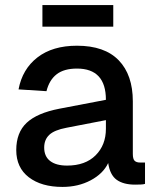

<svg xmlns="http://www.w3.org/2000/svg" viewBox="-20 -724 624 756"><path d="M226 12Q143 12 93.5 -26Q44 -64 44 -133Q44 -202 85 -240.5Q126 -279 214 -296L397 -331Q397 -454 283 -454Q232 -454 203 -431.5Q174 -409 163 -365L53 -372Q68 -452 127.5 -498Q187 -544 283 -544Q392 -544 447.5 -486.5Q503 -429 503 -325V-118Q503 -98 510 -91Q517 -84 532 -84H551V0Q546 2 534.5 2.5Q523 3 512 3Q466 3 439.5 -16Q413 -35 406 -82Q386 -40 337 -14Q288 12 226 12ZM244 -72Q316 -72 356.5 -112.5Q397 -153 397 -217V-251L242 -221Q194 -212 174 -193Q154 -174 154 -143Q154 -108 177.5 -90Q201 -72 244 -72ZM147 -619V-704H426V-619Z"/></svg>

Font: Geist Med
Style: Regular
Weight: 400
Designer: Basement.studio, Andrés Briganti, Mateo Zaragoza
Foundry: Basement.studio, Vercel, Andrés Briganti, Guido Ferreyra, Mateo Zaragoza
Version: Version 1.401